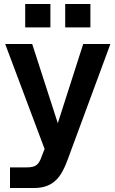

<svg xmlns="http://www.w3.org/2000/svg" viewBox="-20 -740 577 960"><path d="M30 200H151C250 200 288 141 318 59L532 -520H396L269 -124L141 -520H6L203 5L191 35C175 82 163 97 112 97H30ZM106 -603H232V-720H106ZM306 -603H432V-720H306Z"/></svg>

Font: Aspekta 600
Style: Regular
Weight: 600
Designer: Ivo Dolenc
Version: Version 2.100